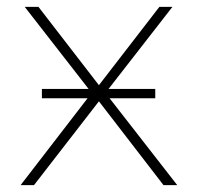

<svg xmlns="http://www.w3.org/2000/svg" viewBox="-20 -539 575 559"><path d="M40 0H79L268 -244L456 0H496L299 -253H432V-280H296L482 -519H444L268 -291L92 -519H52L238 -280H102V-253H235Z"/></svg>

Font: Chess Sans ExtraLight
Style: Regular
Weight: 275
Designer: Wolf Bōese
Foundry: Wolf Bōese
Version: Version 7.223;Glyphs 3.3 (3306)